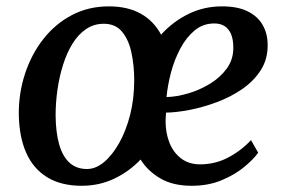

<svg xmlns="http://www.w3.org/2000/svg" viewBox="-20 -588 914 618"><path d="M243 10Q176.5 10 131.8 -17.5Q87 -45 64.2 -96.5Q41.5 -148 40.5 -220.5Q40 -288 60.5 -350.5Q81 -413 119.2 -462Q157.5 -511 211 -539.2Q264.5 -567.5 330.5 -567.5Q391 -567.5 433 -544Q475 -520.5 498.5 -476.5Q536.5 -518.5 586.5 -543Q636.5 -567.5 694.5 -567.5Q745 -567.5 777.2 -551.5Q809.5 -535.5 825.2 -508Q841 -480.5 841.5 -446Q842.5 -398.5 819.8 -362.8Q797 -327 759.5 -301.2Q722 -275.5 677.5 -259Q633 -242.5 590.2 -234.2Q547.5 -226 514.5 -225.5Q514 -218.5 513.5 -211.5Q513 -204.5 513 -197.5Q513 -160 525.5 -128.5Q538 -97 563 -78Q588 -59 624 -59Q672 -59 713.5 -80.5Q755 -102 788 -137L811 -96.5Q797 -76.5 767.2 -51.5Q737.5 -26.5 694.2 -8.2Q651 10 597 10Q536.5 10 496 -13.8Q455.5 -37.5 432.5 -74.5Q396 -36 347.8 -13Q299.5 10 243 10ZM260 -44Q288 -44 314.8 -66.2Q341.5 -88.5 363.5 -127.5Q385.5 -166.5 398.8 -218.2Q412 -270 412 -330Q412 -376.5 403.2 -418Q394.5 -459.5 373.2 -485.5Q352 -511.5 314 -511.5Q282 -511.5 256.8 -494.2Q231.5 -477 213.2 -447.2Q195 -417.5 183 -379.5Q171 -341.5 165 -299.5Q159 -257.5 159 -216.5Q159.5 -161.5 170.5 -123Q181.5 -84.5 203.8 -64.2Q226 -44 260 -44ZM516 -275.5Q549 -276.5 586.2 -287.5Q623.5 -298.5 656.5 -318.8Q689.5 -339 710.2 -367.8Q731 -396.5 731 -434Q731 -473 715.2 -492.8Q699.5 -512.5 669.5 -512.5Q633.5 -512.5 606.2 -489.8Q579 -467 560 -431Q541 -395 530.2 -354Q519.5 -313 516 -275.5Z"/></svg>

Font: Merriweather Medium
Style: Italic
Weight: 500
Italic angle: -7.8°
Version: Version 2.101